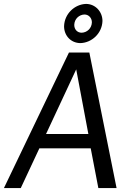

<svg xmlns="http://www.w3.org/2000/svg" viewBox="-89 -960 698 980"><path d="M238 -826C238 -778 273 -740 322 -740C380 -742 432 -790 434 -853C434 -900 398 -940 350 -940C292 -938 240 -890 238 -826ZM328 -793C305 -793 290 -810 290 -833C291 -864 315 -885 342 -886C364 -886 380 -868 380 -846C379 -815 355 -794 328 -793ZM300 -606 362 -276H146ZM506 0 367 -692H263L-69 0H17L112 -203H374L413 0Z"/></svg>

Font: Cantarell
Style: Oblique
Weight: 400
Italic angle: -8°
Designer: Dave Crossland
Version: Version 0.024